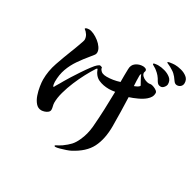

<svg xmlns="http://www.w3.org/2000/svg" viewBox="-191 -1053 1383 1355"><g transform="rotate(30 500.0 -376.0)"><path d="M725 -590Q715 -608 705 -626Q695 -644 687 -663Q682 -655 682 -646Q682 -604 685 -563Q690 -565 699.5 -569Q709 -573 717 -579Q725 -585 725 -590ZM843 -597Q843 -578 835 -564Q827 -550 812 -537Q790 -518 755.5 -502Q721 -486 692 -477Q694 -419 695.5 -360.5Q697 -302 697 -243Q697 -138 661 -67Q625 4 530 53Q521 58 498 66Q475 74 452.5 80Q430 86 420 86Q418 86 414.5 85Q411 84 411 81Q411 77 416 75Q427 69 438 63Q449 57 459 50Q491 27 511 5.5Q531 -16 547 -52Q560 -80 567.5 -109.5Q575 -139 578 -170Q584 -243 587 -316Q590 -389 591 -462Q579 -460 567 -458.5Q555 -457 543 -457Q494 -457 457 -474Q420 -491 402 -541Q395 -539 392 -533Q371 -501 347.5 -457Q324 -413 303.5 -364Q283 -315 270 -267.5Q257 -220 257 -182Q257 -169 261 -154Q265 -139 265 -128Q265 -115 254.5 -106Q244 -97 229.5 -92.5Q215 -88 204 -88Q177 -88 158 -110Q139 -132 128 -164.5Q117 -197 112 -229.5Q107 -262 107 -283Q107 -353 131 -422.5Q155 -492 180 -555Q183 -562 189.5 -579Q196 -596 203 -615.5Q210 -635 215.5 -651Q221 -667 221 -672Q221 -693 210 -710.5Q199 -728 182 -740Q185 -748 194.5 -750Q204 -752 211 -752Q229 -752 251.5 -741.5Q274 -731 295 -714.5Q316 -698 329.5 -678Q343 -658 343 -639Q343 -625 333 -613.5Q323 -602 315 -591Q279 -548 250 -505.5Q221 -463 204 -416Q187 -369 187 -310Q187 -306 189 -290.5Q191 -275 197 -275Q199 -275 201.5 -281Q204 -287 205 -288Q214 -302 222.5 -317Q231 -332 239 -346Q248 -362 267.5 -393Q287 -424 310 -458.5Q333 -493 354 -521Q375 -549 387 -559Q390 -561 396 -565.5Q402 -570 406 -570Q411 -570 419.5 -566.5Q428 -563 425 -555Q436 -536 450 -530Q464 -524 485 -524Q536 -524 589 -541Q589 -567 589 -593.5Q589 -620 590 -646Q590 -681 615 -699Q640 -717 672 -717Q682 -717 692.5 -712.5Q703 -708 703 -696Q703 -692 701 -688.5Q699 -685 699 -681Q699 -667 711 -655.5Q723 -644 739 -638Q755 -632 767 -632Q772 -632 776 -633Q780 -634 784 -634Q792 -634 806 -629Q820 -624 831.5 -615.5Q843 -607 843 -597ZM887 -695Q887 -682 875.5 -668Q864 -654 850 -654Q837 -654 829 -659.5Q821 -665 814 -677Q804 -696 791.5 -711Q779 -726 762 -739Q754 -746 744.5 -751Q735 -756 726 -762Q724 -764 724 -768Q724 -771 732.5 -773Q741 -775 750.5 -775.5Q760 -776 762 -776Q786 -776 815 -768Q844 -760 865.5 -742.5Q887 -725 887 -695ZM985 -760Q985 -742 973 -731Q961 -720 944 -720Q928 -720 916.5 -736.5Q905 -753 897 -763Q881 -783 861 -795Q850 -802 838.5 -808.5Q827 -815 815 -820Q813 -821 809.5 -822.5Q806 -824 806 -827Q806 -831 818.5 -833.5Q831 -836 844.5 -837Q858 -838 862 -838Q885 -838 914 -830.5Q943 -823 964 -806Q985 -789 985 -760Z"/></g></svg>

Font: Kaisei HarunoUmi
Style: Bold
Weight: 700
Designer: Font-Kai, 金井和夫
Foundry: KAZUO KANAI
Version: Version 5.003